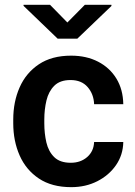

<svg xmlns="http://www.w3.org/2000/svg" viewBox="-20 -770 561 800"><path d="M274.9 -91.8Q315.9 -91.8 343.3 -115.7Q370.6 -139.6 372.1 -178.2H493.7Q492.7 -124.5 463.4 -82Q434.1 -39.6 385.5 -14.9Q336.9 9.8 276.9 9.8Q195.8 9.8 142.1 -26.1Q88.4 -62 61.8 -122.3Q35.2 -182.6 35.2 -256.3V-272Q35.2 -345.7 61.8 -406Q88.4 -466.3 142.1 -502.2Q195.8 -538.1 276.4 -538.1Q340.3 -538.1 388.9 -512.9Q437.5 -487.8 465.1 -442.4Q492.7 -397 493.7 -335.9H372.1Q370.6 -377.9 345.2 -407.2Q319.8 -436.5 273.9 -436.5Q230 -436.5 206.3 -412.8Q182.6 -389.2 173.6 -351.6Q164.6 -314 164.6 -272V-256.3Q164.6 -213.9 173.3 -176.3Q182.1 -138.7 206.1 -115.2Q230 -91.8 274.9 -91.8ZM188.5 -750 260.7 -676.3 333.5 -750H444.3V-745.1L302.2 -608.9H220.2L78.1 -745.6V-750Z"/></svg>

Font: Vazirmatn FD SemiBold
Style: Regular
Weight: 600
Designer: Saber Rastikerdar
Foundry: Saber Rastikerdar
Version: Version 33.001